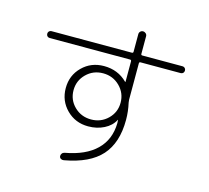

<svg xmlns="http://www.w3.org/2000/svg" viewBox="-119 -951 1238 1139"><g transform="rotate(15 500.0 -381.5)"><path d="M561.5 -267.6Q603.5 -308.6 603.5 -367.7Q603.5 -426.8 561.5 -468.3Q519.5 -509.8 459 -509.8Q398.4 -509.8 356.4 -468.3Q314.5 -426.8 314.5 -367.7Q314.5 -308.6 356.4 -267.6Q398.4 -226.6 459 -226.6Q519.5 -226.6 561.5 -267.6ZM97.7 -629.9Q88.9 -629.9 83 -635.7Q77.1 -641.6 77.1 -650.9Q77.1 -660.2 83 -666Q88.9 -671.9 97.7 -671.9H590.8Q599.6 -671.9 599.6 -679.7V-788.1Q599.6 -797.9 606.4 -804.7Q613.3 -811.5 623 -811.5Q632.8 -811.5 640.1 -804.7Q647.5 -797.9 647.5 -788.1V-679.7Q647.5 -671.9 655.3 -671.9H902.3Q911.1 -671.9 917 -666Q922.9 -660.2 922.9 -650.9Q922.9 -641.6 917 -635.7Q911.1 -629.9 902.3 -629.9H655.3Q647.5 -629.9 647.5 -621.1V-398.4Q647.5 -393.6 649.4 -380.9Q661.1 -330.1 661.1 -277.3Q661.1 -136.7 590.3 -57.6Q519.5 21.5 366.2 48.8Q356.4 50.8 348.1 45.9Q339.8 41 338.9 31.2Q337.9 22.5 343.8 14.6Q349.6 6.8 359.4 4.9Q484.4 -17.6 549.3 -81.1Q614.3 -144.5 616.2 -245.1Q616.2 -248 615.7 -254.9Q615.2 -261.7 615.2 -264.6Q615.2 -266.6 614.3 -266.6Q613.3 -266.6 613.3 -264.6Q593.8 -226.6 550.3 -204.6Q506.8 -182.6 453.1 -182.6Q374 -182.6 320.3 -236.3Q266.6 -290 266.6 -368.2Q266.6 -446.3 320.3 -499.5Q374 -552.7 453.1 -552.7Q539.1 -552.7 596.7 -495.1Q596.7 -494.1 598.6 -494.1Q599.6 -494.1 599.6 -496.1V-621.1Q599.6 -629.9 590.8 -629.9Z"/></g></svg>

Font: Rounded Mgen+ 1mn light
Style: Regular
Weight: 200
Designer: [Source Han Sans]
Ryoko NISHIZUKA  (kana & ideographs); Paul D. Hunt (Latin, Greek & Cyrillic); Wenlong ZHANG  (bopomofo
Version: Version 1.059.20150602